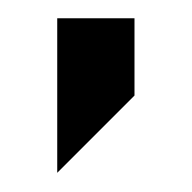

<svg xmlns="http://www.w3.org/2000/svg" viewBox="-20 -103 207 207"><path d="M41.7 -83.3H125V0L41.7 83.3Z"/></svg>

Font: Yulong
Style: Regular
Weight: 400
Designer: GGBotNet
Foundry: f0n7.com
Version: 1.00